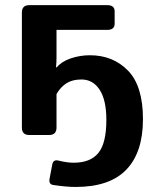

<svg xmlns="http://www.w3.org/2000/svg" viewBox="-20 -533 626 758"><path d="M95.7 0Q66.4 0 66.4 -29.3V-483.4Q66.4 -512.7 95.7 -512.7H403.3Q432.6 -512.7 432.6 -488.3V-439.5Q432.6 -415 403.3 -415H203.1V-306.2Q203.1 -286.6 201.2 -267.1H204.1Q222.7 -290 259.3 -302.5Q295.9 -314.9 335 -314.9Q426.3 -314.9 485.4 -254.2Q544.4 -193.4 544.4 -62.5Q544.4 68.4 478.8 136.7Q413.1 205.1 278.8 205.1Q242.2 205.1 189.9 197.3Q171.4 194.3 175.8 171.9L186.5 115.7Q190.4 95.7 211.4 101.1Q244.6 109.4 271 109.4Q336.9 109.4 368.4 70.8Q399.9 32.2 399.9 -59.6Q399.9 -137.7 373.5 -178.5Q347.2 -219.2 301.3 -219.2Q266.6 -219.2 243.2 -204.8Q219.7 -190.4 203.1 -161.6V-29.3Q203.1 0 173.8 0Z"/></svg>

Font: Istok Web
Style: Bold
Weight: 700
Designer: Andrey V. Panov
Foundry: Andrey V. Panov
Version: Version 1.0.2g